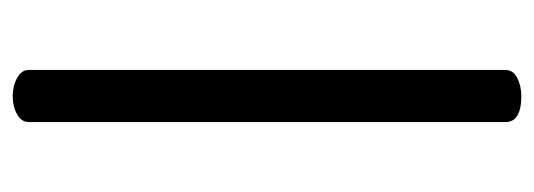

<svg xmlns="http://www.w3.org/2000/svg" viewBox="-289 -491 840 302"><g transform="rotate(-90 131.0 -340.0)"><path d="M90 -715Q90 -726 102 -733Q114 -740 131 -740Q147 -740 159.5 -733Q172 -726 172 -715V35Q172 47 159.5 53.5Q147 60 131 60Q90 60 90 35Z"/></g></svg>

Font: Marmelad
Style: Regular
Weight: 400
Designer: Manvel Shmavonyan
Foundry: Cyreal
Version: Version 1.001;PS 001.001;hotconv 1.0.88;makeotf.lib2.5.64775